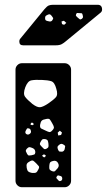

<svg xmlns="http://www.w3.org/2000/svg" viewBox="-20 -785 448 805"><path d="M72 0Q61 0 53 -8Q45 -16 45 -27V-493Q45 -504 53 -512Q61 -520 72 -520H251Q262 -520 270 -512Q278 -504 278 -493V-27Q278 -16 270 -8Q262 0 251 0ZM216 -413Q209 -440 195 -444.5Q181 -449 154 -450Q126 -451 111 -448Q96 -445 86 -419Q76 -392 85 -379.5Q94 -367 116 -349Q136 -334 148.5 -335.5Q161 -337 182 -351Q204 -366 214 -377Q224 -388 216 -413ZM199 -268Q193 -279 189 -284Q185 -289 173 -286Q160 -284 155 -279Q150 -274 148 -261Q147 -249 153 -246Q159 -243 170 -238Q180 -233 186 -231.5Q192 -230 199 -238Q207 -246 206 -252Q205 -258 199 -268ZM118 -270H110L108 -262L116 -260L122 -264ZM99 -247Q94 -248 92.5 -245Q91 -242 88 -237Q84 -229 89 -224Q95 -219 102 -222Q111 -227 110 -234Q109 -240 107 -243Q105 -246 99 -247ZM240 -229 231 -237 222 -229 224 -217 236 -219ZM183 -183Q182 -191 180 -195.5Q178 -200 169 -202Q160 -203 156.5 -199.5Q153 -196 149 -188Q146 -182 148 -178.5Q150 -175 155 -170Q160 -165 163.5 -161.5Q167 -158 174 -161Q182 -165 183 -169.5Q184 -174 183 -183ZM249 -177Q242 -182 237.5 -182Q233 -182 227 -177Q221 -172 221 -167.5Q221 -163 224 -156Q227 -150 230 -149.5Q233 -149 240 -149Q248 -150 251 -159Q252 -166 253 -170Q254 -174 249 -177ZM117 -164Q108 -168 103.5 -168Q99 -168 93 -162Q87 -155 88.5 -150.5Q90 -146 94 -139Q98 -133 101.5 -133Q105 -133 112 -134Q119 -136 123 -137Q127 -138 128 -145Q129 -159 117 -164ZM172 -134 164 -138 156 -132 163 -126H169ZM132 -100Q124 -108 119.5 -111Q115 -114 106 -109Q96 -104 93 -98.5Q90 -93 92 -81Q94 -70 98.5 -66Q103 -62 114 -60Q126 -59 131 -61.5Q136 -64 141 -75Q146 -84 142.5 -88.5Q139 -93 132 -100ZM223 -102Q216 -114 202 -110Q194 -108 191 -105Q188 -102 187 -93Q186 -83 187 -77.5Q188 -72 197 -68Q207 -64 211 -68Q215 -72 222 -80Q230 -90 223 -102ZM241 -36Q241 -45 234 -47Q228 -49 224.5 -49.5Q221 -50 218 -45Q215 -40 217 -37.5Q219 -35 223 -31Q228 -24 233 -26Q241 -28 241 -36ZM77 -595Q61 -595 61 -611Q61 -619 66 -624L166 -746Q177 -759 184.5 -762Q192 -765 203 -765H389Q408 -765 408 -745Q408 -738 403 -733L256 -612Q248 -605 239 -600Q230 -595 214 -595ZM326 -724Q325 -729 322 -729.5Q319 -730 313 -730Q308 -730 304.5 -730.5Q301 -731 299 -725Q297 -720 299.5 -717.5Q302 -715 306 -711Q311 -707 314 -704.5Q317 -702 323 -706Q328 -710 328 -713.5Q328 -717 326 -724ZM197 -718Q193 -723 190 -724.5Q187 -726 182 -724Q175 -721 172 -718.5Q169 -716 169 -709Q169 -702 172.5 -699.5Q176 -697 183 -696Q195 -692 200 -701Q204 -707 202.5 -710Q201 -713 197 -718ZM258 -689 248 -698 238 -695 240 -684 249 -681Z"/></svg>

Font: Rubik Moonrocks
Style: Regular
Weight: 400
Designer: Hubert and Fischer, NaN
Foundry: Hubert and Fischer, NaN
Version: Version 2.200